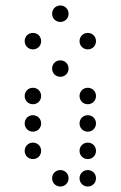

<svg xmlns="http://www.w3.org/2000/svg" viewBox="-20 -700 440 700"><path d="M200 -620C217 -620 230 -633 230 -650C230 -667 217 -680 200 -680C183 -680 170 -667 170 -650C170 -633 183 -620 200 -620ZM100 -520C117 -520 130 -533 130 -550C130 -567 117 -580 100 -580C83 -580 70 -567 70 -550C70 -533 83 -520 100 -520ZM300 -520C317 -520 330 -533 330 -550C330 -567 317 -580 300 -580C283 -580 270 -567 270 -550C270 -533 283 -520 300 -520ZM200 -420C217 -420 230 -433 230 -450C230 -467 217 -480 200 -480C183 -480 170 -467 170 -450C170 -433 183 -420 200 -420ZM100 -320C117 -320 130 -333 130 -350C130 -367 117 -380 100 -380C83 -380 70 -367 70 -350C70 -333 83 -320 100 -320ZM300 -320C317 -320 330 -333 330 -350C330 -367 317 -380 300 -380C283 -380 270 -367 270 -350C270 -333 283 -320 300 -320ZM100 -220C117 -220 130 -233 130 -250C130 -267 117 -280 100 -280C83 -280 70 -267 70 -250C70 -233 83 -220 100 -220ZM300 -220C317 -220 330 -233 330 -250C330 -267 317 -280 300 -280C283 -280 270 -267 270 -250C270 -233 283 -220 300 -220ZM100 -120C117 -120 130 -133 130 -150C130 -167 117 -180 100 -180C83 -180 70 -167 70 -150C70 -133 83 -120 100 -120ZM300 -120C317 -120 330 -133 330 -150C330 -167 317 -180 300 -180C283 -180 270 -167 270 -150C270 -133 283 -120 300 -120ZM200 -20C217 -20 230 -33 230 -50C230 -67 217 -80 200 -80C183 -80 170 -67 170 -50C170 -33 183 -20 200 -20ZM300 -20C317 -20 330 -33 330 -50C330 -67 317 -80 300 -80C283 -80 270 -67 270 -50C270 -33 283 -20 300 -20Z"/></svg>

Font: TINY 5x3 60
Style: Regular
Weight: 150
Designer: Jack Halten Fahnestock
Foundry: Velvetyne Type Foundry
Version: Version 1.002;hotconv 1.0.109;makeotfexe 2.5.65596